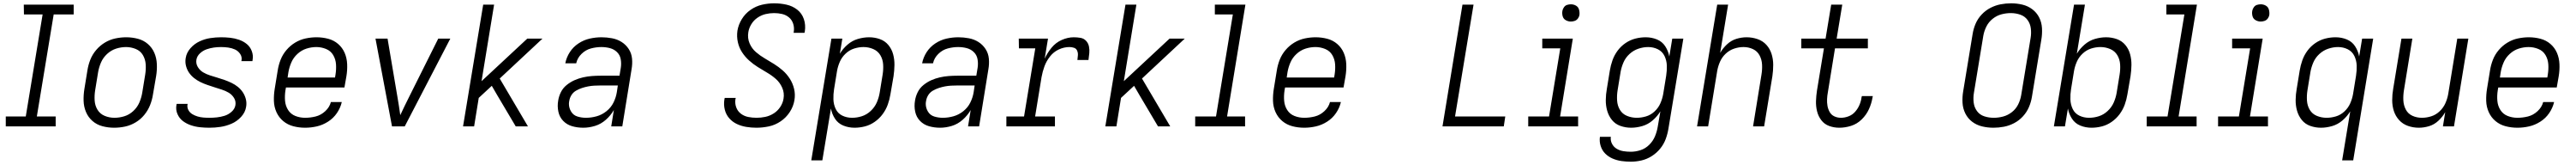

<svg xmlns="http://www.w3.org/2000/svg" viewBox="-20 -763 15592 996"><path d="M15 0H317V-60H203L305 -676H426V-735H124L125 -676H238L136 -60H15Z M671 8Q704 8 737 1Q770 -6 800.5 -24Q831 -42 853.5 -69.5Q876 -97 888.5 -128.5Q901 -160 906 -193L925 -303Q931 -339 929.5 -375.5Q928 -412 914.5 -443.5Q901 -475 875 -497.5Q849 -520 814.5 -529Q780 -538 744 -538Q712 -538 678.5 -531Q645 -524 615 -506Q585 -488 562 -461Q539 -434 526.5 -402Q514 -370 509 -337L491 -227Q485 -191 486 -155Q487 -119 500.5 -87Q514 -55 540 -32.5Q566 -10 600.5 -1Q635 8 671 8ZM673 -52Q642 -52 614 -63.5Q586 -75 570.5 -100Q555 -125 553 -156Q551 -187 556 -218L574 -328Q579 -357 591.5 -386Q604 -415 628.5 -437.5Q653 -460 683 -469.5Q713 -479 743 -479Q773 -479 801.5 -467.5Q830 -456 845 -430.5Q860 -405 862 -374.5Q864 -344 859 -313L841 -203Q836 -173 823.5 -144Q811 -115 786.5 -92.5Q762 -70 732 -61Q702 -52 673 -52Z M1247 8Q1281 8 1314.5 3Q1348 -2 1381 -16Q1414 -30 1439.5 -57.5Q1465 -85 1470 -119Q1474 -143 1468 -165.5Q1462 -188 1449.5 -206.5Q1437 -225 1419.5 -239Q1402 -253 1381 -263Q1360 -273 1338.5 -280.5Q1317 -288 1295 -294.5Q1273 -301 1251 -308Q1229 -315 1209.5 -326.5Q1190 -338 1177.5 -358.5Q1165 -379 1169 -403Q1173 -425 1191 -441.5Q1209 -458 1231 -465.5Q1253 -473 1274.5 -476Q1296 -479 1318 -479Q1340 -479 1361.5 -476Q1383 -473 1402 -464.5Q1421 -456 1433.5 -438Q1446 -420 1442 -398Q1442 -396 1441 -394H1508Q1509 -398 1509 -401Q1514 -429 1504 -455Q1494 -481 1473.5 -497.5Q1453 -514 1427 -523Q1401 -532 1373.5 -535Q1346 -538 1318 -538Q1286 -538 1253 -533Q1220 -528 1188.5 -513.5Q1157 -499 1133 -472Q1109 -445 1104 -412Q1100 -388 1106 -365Q1112 -342 1124.5 -324Q1137 -306 1154.5 -292Q1172 -278 1192.5 -268Q1213 -258 1235 -250.5Q1257 -243 1279 -236Q1301 -229 1323 -222Q1345 -215 1364.5 -203.5Q1384 -192 1396.5 -172Q1409 -152 1405 -128Q1401 -105 1381.5 -88Q1362 -71 1339 -64Q1316 -57 1293 -54.5Q1270 -52 1248 -52Q1229 -52 1211 -53.5Q1193 -55 1176 -60Q1159 -65 1144 -74Q1129 -83 1120.5 -98.5Q1112 -114 1115 -132Q1115 -134 1116 -136H1050Q1048 -133 1048 -129Q1043 -100 1054.5 -74Q1066 -48 1087.5 -32Q1109 -16 1135.5 -7Q1162 2 1190.5 5Q1219 8 1247 8Z M1827 8Q1862 8 1897.5 0Q1933 -8 1965.5 -28.5Q1998 -49 2019.5 -80.5Q2041 -112 2049 -147H1983Q1975 -116 1949 -92Q1923 -68 1891 -60Q1859 -52 1827 -52Q1796 -52 1768 -63Q1740 -74 1724 -99Q1708 -124 1705.5 -155Q1703 -186 1708 -218L1711 -235H2065L2077 -303Q2083 -339 2081.5 -375.5Q2080 -412 2066.5 -443.5Q2053 -475 2027 -497.5Q2001 -520 1966.5 -529Q1932 -538 1896 -538Q1864 -538 1830.5 -531Q1797 -524 1767 -506Q1737 -488 1714 -461Q1691 -434 1678.5 -402Q1666 -370 1661 -337L1643 -227Q1637 -191 1638 -154.5Q1639 -118 1653.5 -86Q1668 -54 1694.5 -32Q1721 -10 1755.5 -1Q1790 8 1827 8ZM1721 -295 1726 -328Q1731 -357 1743.5 -386Q1756 -415 1780.5 -437.5Q1805 -460 1835 -469.5Q1865 -479 1895 -479Q1925 -479 1953.5 -467.5Q1982 -456 1997 -430.5Q2012 -405 2014 -374.5Q2016 -344 2011 -313L2008 -295Z M2353 0H2430L2706 -530H2633L2456 -177Q2442 -150 2429 -122.5Q2416 -95 2403 -68Q2399 -95 2395 -122.5Q2391 -150 2386 -177L2326 -530H2253Z M2783 0H2850L2878 -172L2957 -245L2989 -190L3102 0H3176L3005 -289L3264 -530H3172L2895 -273L2971 -735H2905Z M3511 8Q3546 8 3582 -3Q3618 -14 3647.5 -40Q3677 -66 3696 -99L3680 0H3747L3803 -344Q3809 -377 3806 -409Q3803 -441 3786 -467Q3769 -493 3743 -509.5Q3717 -526 3685 -532Q3653 -538 3621 -538Q3586 -538 3550 -530Q3514 -522 3482 -501Q3450 -480 3429.5 -448.5Q3409 -417 3402 -381H3468Q3475 -413 3500 -437.5Q3525 -462 3557 -470.5Q3589 -479 3620 -479Q3647 -479 3672 -472.5Q3697 -466 3715 -448.5Q3733 -431 3737.5 -405.5Q3742 -380 3738 -354L3730 -306H3615Q3589 -306 3562.5 -304Q3536 -302 3509.5 -296Q3483 -290 3458 -279Q3433 -268 3410.5 -250Q3388 -232 3375.5 -207Q3363 -182 3359 -156Q3353 -122 3360 -89Q3367 -56 3389.5 -33Q3412 -10 3444 -1Q3476 8 3511 8ZM3527 -52Q3501 -52 3476 -59.5Q3451 -67 3437.5 -89Q3424 -111 3424 -136Q3424 -145 3426 -154Q3429 -173 3439.5 -189.5Q3450 -206 3467.5 -216Q3485 -226 3503.5 -232Q3522 -238 3540.5 -241.5Q3559 -245 3577.5 -246Q3596 -247 3615 -247H3720L3714 -207Q3709 -175 3694 -144.5Q3679 -114 3651.5 -92Q3624 -70 3591.5 -61Q3559 -52 3527 -52Z M4559 8Q4596 8 4634 0Q4672 -8 4705.5 -30.5Q4739 -53 4761 -87Q4783 -121 4789 -158Q4795 -193 4787 -226.5Q4779 -260 4761 -288Q4743 -316 4718.5 -337.5Q4694 -359 4666 -376.5Q4638 -394 4609.5 -410.5Q4581 -427 4556 -448.5Q4531 -470 4517.5 -501.5Q4504 -533 4510 -569Q4514 -594 4528.5 -617.5Q4543 -641 4566 -656.5Q4589 -672 4614.5 -678Q4640 -684 4666 -684Q4691 -684 4714.5 -678.5Q4738 -673 4756 -658Q4774 -643 4781.5 -619.5Q4789 -596 4785 -571Q4784 -568 4784 -565H4850Q4851 -570 4852 -574Q4858 -613 4846 -648Q4834 -683 4805.5 -705Q4777 -727 4740.5 -735Q4704 -743 4666 -743Q4630 -743 4593 -734.5Q4556 -726 4523.5 -703.5Q4491 -681 4470.5 -647.5Q4450 -614 4444 -578Q4439 -542 4446.5 -508.5Q4454 -475 4472 -447.5Q4490 -420 4514.5 -398Q4539 -376 4567 -358.5Q4595 -341 4623.5 -324.5Q4652 -308 4676.5 -286.5Q4701 -265 4715 -233.5Q4729 -202 4723 -167Q4719 -141 4703 -117Q4687 -93 4663 -78Q4639 -63 4612.5 -57.5Q4586 -52 4560 -52Q4534 -52 4509 -57Q4484 -62 4464.5 -77Q4445 -92 4436.5 -115.5Q4428 -139 4432 -165Q4433 -169 4434 -172H4367Q4366 -167 4365 -162Q4360 -131 4367.5 -101Q4375 -71 4394.5 -49Q4414 -27 4440.5 -14.5Q4467 -2 4497.5 3Q4528 8 4559 8Z M4891 205H4958L5010 -108Q5016 -75 5034.5 -46.5Q5053 -18 5085 -5Q5117 8 5153 8Q5184 8 5215.5 0Q5247 -8 5275 -27.5Q5303 -47 5323 -74Q5343 -101 5354 -131.5Q5365 -162 5370 -193L5389 -303Q5394 -337 5394.5 -370.5Q5395 -404 5386.5 -435.5Q5378 -467 5357.5 -491.5Q5337 -516 5306 -527Q5275 -538 5241 -538Q5208 -538 5173.5 -528Q5139 -518 5111 -494Q5083 -470 5064 -439L5079 -530H5013ZM5138 -52Q5106 -52 5079 -65Q5052 -78 5039 -105Q5026 -132 5025 -163Q5024 -194 5029 -225L5047 -335Q5052 -363 5064 -390.5Q5076 -418 5099 -439.5Q5122 -461 5150.5 -470Q5179 -479 5207 -479Q5238 -479 5266 -467Q5294 -455 5309 -430Q5324 -405 5326 -374.5Q5328 -344 5323 -313L5305 -203Q5300 -173 5287.5 -144.5Q5275 -116 5251 -93.5Q5227 -71 5197.5 -61.5Q5168 -52 5138 -52Z M5671 8Q5706 8 5742 -3Q5778 -14 5807.5 -40Q5837 -66 5856 -99L5840 0H5907L5963 -344Q5969 -377 5966 -409Q5963 -441 5946 -467Q5929 -493 5903 -509.5Q5877 -526 5845 -532Q5813 -538 5781 -538Q5746 -538 5710 -530Q5674 -522 5642 -501Q5610 -480 5589.5 -448.5Q5569 -417 5562 -381H5628Q5635 -413 5660 -437.5Q5685 -462 5717 -470.5Q5749 -479 5780 -479Q5807 -479 5832 -472.5Q5857 -466 5875 -448.5Q5893 -431 5897.5 -405.5Q5902 -380 5898 -354L5890 -306H5775Q5749 -306 5722.5 -304Q5696 -302 5669.5 -296Q5643 -290 5618 -279Q5593 -268 5570.5 -250Q5548 -232 5535.5 -207Q5523 -182 5519 -156Q5513 -122 5520 -89Q5527 -56 5549.5 -33Q5572 -10 5604 -1Q5636 8 5671 8ZM5687 -52Q5661 -52 5636 -59.5Q5611 -67 5597.5 -89Q5584 -111 5584 -136Q5584 -145 5586 -154Q5589 -173 5599.5 -189.5Q5610 -206 5627.5 -216Q5645 -226 5663.5 -232Q5682 -238 5700.5 -241.5Q5719 -245 5737.5 -246Q5756 -247 5775 -247H5880L5874 -207Q5869 -175 5854 -144.5Q5839 -114 5811.5 -92Q5784 -70 5751.5 -61Q5719 -52 5687 -52Z M6072 0H6366V-60H6246L6285 -298Q6291 -331 6302.5 -362.5Q6314 -394 6336 -422Q6358 -450 6389.5 -464.5Q6421 -479 6454 -479Q6468 -479 6481.5 -474.5Q6495 -470 6500.5 -457Q6506 -444 6505 -430Q6504 -416 6502 -401H6569Q6572 -422 6574 -442.5Q6576 -463 6572 -482.5Q6568 -502 6554.5 -516.5Q6541 -531 6521 -534.5Q6501 -538 6480 -538Q6444 -538 6407.5 -522Q6371 -506 6345.5 -475Q6320 -444 6304 -409L6324 -530H6147L6148 -471H6247L6179 -60H6072Z M6671 0H6738L6766 -172L6845 -245L6877 -190L6990 0H7064L6893 -289L7152 -530H7060L6783 -273L6859 -735H6793Z M7215 0H7517V-60H7408L7519 -735H7334V-676H7443L7341 -60H7215Z M7875 8Q7910 8 7945.5 0Q7981 -8 8013.5 -28.5Q8046 -49 8067.5 -80.5Q8089 -112 8097 -147H8031Q8023 -116 7997 -92Q7971 -68 7939 -60Q7907 -52 7875 -52Q7844 -52 7816 -63Q7788 -74 7772 -99Q7756 -124 7753.5 -155Q7751 -186 7756 -218L7759 -235H8113L8125 -303Q8131 -339 8129.5 -375.5Q8128 -412 8114.5 -443.5Q8101 -475 8075 -497.5Q8049 -520 8014.5 -529Q7980 -538 7944 -538Q7912 -538 7878.5 -531Q7845 -524 7815 -506Q7785 -488 7762 -461Q7739 -434 7726.5 -402Q7714 -370 7709 -337L7691 -227Q7685 -191 7686 -154.5Q7687 -118 7701.5 -86Q7716 -54 7742.5 -32Q7769 -10 7803.5 -1Q7838 8 7875 8ZM7769 -295 7774 -328Q7779 -357 7791.5 -386Q7804 -415 7828.5 -437.5Q7853 -460 7883 -469.5Q7913 -479 7943 -479Q7973 -479 8001.5 -467.5Q8030 -456 8045 -430.5Q8060 -405 8062 -374.5Q8064 -344 8059 -313L8056 -295Z M8712 0H9083L9092 -60H8788L8900 -735H8833Z M9231 0H9533V-60H9424L9501 -530H9316V-471H9425L9357 -60H9231ZM9489 -633Q9501 -633 9512.5 -637Q9524 -641 9531.5 -651Q9539 -661 9541 -672Q9543 -689 9538.5 -705Q9534 -721 9520 -729Q9506 -737 9489 -737Q9478 -737 9466.5 -733.5Q9455 -730 9447.5 -719.5Q9440 -709 9438 -698Q9435 -681 9439.5 -665Q9444 -649 9458.5 -641Q9473 -633 9489 -633Z M9852 213Q9884 213 9916.5 205.5Q9949 198 9978.5 179.5Q10008 161 10030 134Q10052 107 10063.5 75.5Q10075 44 10080 12L10170 -530H10103L10085 -422Q10079 -455 10060.5 -483.5Q10042 -512 10010 -525Q9978 -538 9942 -538Q9911 -538 9879.5 -530Q9848 -522 9820 -503Q9792 -484 9772 -457Q9752 -430 9741 -399Q9730 -368 9725 -337L9707 -227Q9701 -194 9700.5 -160Q9700 -126 9709 -94.5Q9718 -63 9738 -38.5Q9758 -14 9789 -3Q9820 8 9854 8Q9887 8 9921.5 -2Q9956 -12 9984 -36Q10012 -60 10031 -91L10015 2Q10010 32 9998 60.5Q9986 89 9963 111.5Q9940 134 9910.5 143.5Q9881 153 9852 153Q9829 153 9807 149.5Q9785 146 9766.5 135Q9748 124 9738 104.5Q9728 85 9731 63H9665Q9661 91 9669.5 118Q9678 145 9697 164Q9716 183 9741.5 194Q9767 205 9795 209Q9823 213 9852 213ZM9888 -52Q9857 -52 9829 -63.5Q9801 -75 9786 -100Q9771 -125 9769 -156Q9767 -187 9772 -218L9790 -328Q9795 -357 9807.5 -386Q9820 -415 9844 -437Q9868 -459 9898 -469Q9928 -479 9957 -479Q9989 -479 10016 -465.5Q10043 -452 10056 -425Q10069 -398 10070 -367.5Q10071 -337 10066 -305L10048 -195Q10043 -167 10031 -139.5Q10019 -112 9996 -90.5Q9973 -69 9944.5 -60.5Q9916 -52 9888 -52Z M10253 0H10320L10375 -335Q10380 -363 10392 -390.5Q10404 -418 10426.5 -439Q10449 -460 10477.5 -469.5Q10506 -479 10534 -479Q10565 -479 10591.5 -466.5Q10618 -454 10631.5 -428.5Q10645 -403 10646.5 -373Q10648 -343 10643 -313L10592 0H10659L10709 -303Q10714 -337 10714 -371.5Q10714 -406 10704 -437.5Q10694 -469 10672.5 -492.5Q10651 -516 10619 -527Q10587 -538 10553 -538Q10522 -538 10491 -528.5Q10460 -519 10435 -496Q10410 -473 10393 -444L10441 -735H10375Z M11114 8Q11150 8 11186 -3.5Q11222 -15 11250 -42.5Q11278 -70 11293.5 -104Q11309 -138 11315 -174L11317 -183H11251L11249 -177Q11246 -153 11236.5 -130.5Q11227 -108 11210.5 -89Q11194 -70 11170.5 -61Q11147 -52 11124 -52Q11103 -52 11084.5 -60.5Q11066 -69 11056 -86.5Q11046 -104 11042.5 -124Q11039 -144 11040 -165Q11041 -186 11045 -207L11088 -471H11287V-530H11098L11132 -735H11065L11031 -530H10884V-471H11021L10979 -217Q10974 -185 10973 -153Q10972 -121 10979.5 -91Q10987 -61 11005.5 -37Q11024 -13 11053 -2.5Q11082 8 11114 8Z M12047 8Q12079 8 12110.5 2Q12142 -4 12172 -19.5Q12202 -35 12225.5 -60.5Q12249 -86 12262 -116.5Q12275 -147 12280 -178L12337 -523Q12343 -558 12341 -593Q12339 -628 12324 -657.5Q12309 -687 12282.5 -707Q12256 -727 12222.5 -735Q12189 -743 12154 -743Q12123 -743 12091 -737Q12059 -731 12029 -715.5Q11999 -700 11975.5 -675Q11952 -650 11939 -619.5Q11926 -589 11921 -557L11864 -212Q11858 -177 11860 -142.5Q11862 -108 11877 -78Q11892 -48 11918.5 -28Q11945 -8 11978.5 0Q12012 8 12047 8ZM12049 -52Q12019 -52 11991.5 -61Q11964 -70 11947.5 -92.5Q11931 -115 11927.5 -144Q11924 -173 11929 -203L11986 -548Q11991 -576 12004.5 -603Q12018 -630 12042.5 -649.5Q12067 -669 12095.5 -676.5Q12124 -684 12152 -684Q12182 -684 12209.5 -674.5Q12237 -665 12253.5 -642.5Q12270 -620 12273.5 -591Q12277 -562 12272 -533L12215 -188Q12210 -159 12196.5 -132Q12183 -105 12158.5 -86Q12134 -67 12105.5 -59.5Q12077 -52 12049 -52Z M12641 8Q12672 8 12703.5 0Q12735 -8 12763 -27.5Q12791 -47 12811 -74Q12831 -101 12842 -131.5Q12853 -162 12858 -193L12877 -303Q12882 -337 12882.5 -370.5Q12883 -404 12874.5 -435.5Q12866 -467 12845.5 -491.5Q12825 -516 12794 -527Q12763 -538 12729 -538Q12696 -538 12661.5 -528Q12627 -518 12599 -494Q12571 -470 12552 -439L12601 -735H12535L12413 0H12480L12498 -108Q12504 -75 12522.5 -46.5Q12541 -18 12573 -5Q12605 8 12641 8ZM12626 -52Q12594 -52 12567 -65Q12540 -78 12527 -105Q12514 -132 12513 -163Q12512 -194 12517 -225L12535 -335Q12540 -363 12552 -390.5Q12564 -418 12587 -439.5Q12610 -461 12638.5 -470Q12667 -479 12695 -479Q12726 -479 12754 -467Q12782 -455 12797 -430Q12812 -405 12814 -374.5Q12816 -344 12811 -313L12793 -203Q12788 -173 12775.5 -144.5Q12763 -116 12739 -93.5Q12715 -71 12685.5 -61.5Q12656 -52 12626 -52Z M12975 0H13277V-60H13168L13279 -735H13094V-676H13203L13101 -60H12975Z M13407 0H13709V-60H13600L13677 -530H13492V-471H13601L13533 -60H13407ZM13665 -633Q13677 -633 13688.5 -637Q13700 -641 13707.5 -651Q13715 -661 13717 -672Q13719 -689 13714.5 -705Q13710 -721 13696 -729Q13682 -737 13665 -737Q13654 -737 13642.5 -733.5Q13631 -730 13623.5 -719.5Q13616 -709 13614 -698Q13611 -681 13615.5 -665Q13620 -649 13634.5 -641Q13649 -633 13665 -633Z M14158 205H14225L14346 -530H14279L14261 -422Q14255 -455 14236.5 -483.5Q14218 -512 14186 -525Q14154 -538 14118 -538Q14087 -538 14055.5 -530Q14024 -522 13996 -503Q13968 -484 13948 -457Q13928 -430 13917 -399Q13906 -368 13901 -337L13883 -227Q13877 -194 13876.5 -160Q13876 -126 13885 -94.5Q13894 -63 13914 -38.5Q13934 -14 13965 -3Q13996 8 14030 8Q14063 8 14097.5 -2Q14132 -12 14160 -36Q14188 -60 14207 -91ZM14064 -52Q14033 -52 14005 -63.5Q13977 -75 13962 -100Q13947 -125 13945 -156Q13943 -187 13948 -218L13966 -328Q13971 -357 13983.5 -386Q13996 -415 14020 -437Q14044 -459 14074 -469Q14104 -479 14133 -479Q14165 -479 14192 -465.5Q14219 -452 14232 -425Q14245 -398 14246 -367.5Q14247 -337 14242 -305L14224 -195Q14219 -167 14207 -139.5Q14195 -112 14172 -90.5Q14149 -69 14120.5 -60.5Q14092 -52 14064 -52Z M14622 8Q14653 8 14684.5 -1.5Q14716 -11 14741 -34.5Q14766 -58 14782 -86L14768 0H14835L14922 -530H14855L14800 -195Q14795 -167 14783 -140Q14771 -113 14748.5 -91.5Q14726 -70 14697.5 -61Q14669 -52 14641 -52Q14610 -52 14583.5 -64Q14557 -76 14543.5 -101.5Q14530 -127 14528.5 -157Q14527 -187 14532 -218L14583 -530H14517L14467 -227Q14461 -193 14461 -158.5Q14461 -124 14471 -93Q14481 -62 14503 -38Q14525 -14 14556.5 -3Q14588 8 14622 8Z M15219 8Q15254 8 15289.5 0Q15325 -8 15357.5 -28.5Q15390 -49 15411.5 -80.5Q15433 -112 15441 -147H15375Q15367 -116 15341 -92Q15315 -68 15283 -60Q15251 -52 15219 -52Q15188 -52 15160 -63Q15132 -74 15116 -99Q15100 -124 15097.5 -155Q15095 -186 15100 -218L15103 -235H15457L15469 -303Q15475 -339 15473.5 -375.5Q15472 -412 15458.5 -443.5Q15445 -475 15419 -497.5Q15393 -520 15358.5 -529Q15324 -538 15288 -538Q15256 -538 15222.5 -531Q15189 -524 15159 -506Q15129 -488 15106 -461Q15083 -434 15070.5 -402Q15058 -370 15053 -337L15035 -227Q15029 -191 15030 -154.5Q15031 -118 15045.5 -86Q15060 -54 15086.5 -32Q15113 -10 15147.5 -1Q15182 8 15219 8ZM15113 -295 15118 -328Q15123 -357 15135.5 -386Q15148 -415 15172.5 -437.5Q15197 -460 15227 -469.5Q15257 -479 15287 -479Q15317 -479 15345.5 -467.5Q15374 -456 15389 -430.5Q15404 -405 15406 -374.5Q15408 -344 15403 -313L15400 -295Z"/></svg>

Font: Iosevka Sparkle Light Oblique
Style: Regular
Weight: 300
Italic angle: -9°
Designer: Belleve Invis
Foundry: Belleve Invis
Version: Version 4.5.0; ttfautohint (v1.8.3)